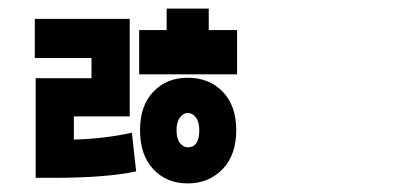

<svg xmlns="http://www.w3.org/2000/svg" viewBox="-20 -817 960 447"><path d="M152 -546V-492Q223 -494 287 -508L297 -418Q227 -403 105 -403H63V-635H193V-682H61V-773H282V-546ZM417 -474Q444 -474 444 -514Q444 -533 436 -543.5Q428 -554 417 -554Q407 -554 399 -543.5Q391 -533 391 -514Q391 -494 399 -484Q407 -474 417 -474ZM417 -636Q467 -636 498.5 -603.5Q530 -571 530 -514Q530 -456 498 -423Q466 -390 417 -390Q368 -390 337 -423Q306 -456 306 -514Q306 -571 337 -603.5Q368 -636 417 -636ZM466 -747H532V-644H304V-747H368V-797H466Z"/></svg>

Font: Noto Sans Korean Bold
Style: Bold
Weight: 700
Designer: Ryoko NISHIZUKA  (kana & ideographs); Paul D. Hunt (Latin, Greek & Cyrillic); Wenlong ZHANG  (bopomofo); Sandoll Communi
Foundry: Adobe Systems Incorporated
Version: Version 1.000;PS 1;hotconv 1.0.78;makeotf.lib2.5.61930